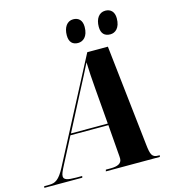

<svg xmlns="http://www.w3.org/2000/svg" viewBox="-188 -1034 1036 1143"><g transform="rotate(-15 330.0 -462.5)"><path d="M560 -781C589 -781 621 -803 621 -864C621 -905 598 -925 566 -925C527 -925 504 -891 504 -842C504 -800 525 -781 560 -781ZM361 -781C391 -781 423 -803 423 -864C423 -905 401 -925 368 -925C330 -925 307 -891 307 -842C307 -800 328 -781 361 -781ZM-57 0H177L179 -10H143C88 -10 66 -17 66 -38C66 -52 74 -69 91 -102L174 -262H408L422 -84C423 -73 424 -62 424 -52C424 -21 396 -10 355 -10H325L322 0H655L657 -10H649C610 -10 602 -27 595 -94L526 -714H399L72 -89C38 -24 13 -10 -23 -10H-55ZM294 -492C331 -564 359 -615 379 -657C380 -611 384 -550 389 -491L407 -272H180Z"/></g></svg>

Font: Noto Serif Display SemiCondensed ExtraBold
Style: Italic
Weight: 800
Width: 4
Italic angle: -12°
Designer: Monotype Design Team
Foundry: Monotype Imaging Inc.
Version: Version 2.009